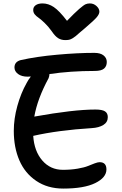

<svg xmlns="http://www.w3.org/2000/svg" viewBox="-20 -1079 706 1115"><path d="M502 -1059.1Q523.9 -1059.1 540.5 -1043.9Q557.1 -1028.8 557.1 -1011.2Q557.1 -997.6 542.5 -979.7Q527.8 -961.9 474.1 -916Q461.4 -905.8 443.8 -890.4Q426.3 -875 419.7 -869.4Q413.1 -863.8 401.9 -856.9Q390.6 -850.1 381.3 -848.1Q372.1 -846.2 358.9 -846.2Q335.4 -846.2 317.6 -857.4Q299.8 -868.7 280.8 -897Q260.7 -925.3 238.5 -946.5Q216.3 -967.8 203.4 -976.3Q190.4 -984.9 181.6 -995.8Q172.9 -1006.8 172.9 -1021Q172.9 -1038.6 187.3 -1048.8Q201.7 -1059.1 227.1 -1059.1Q260.7 -1059.1 292.2 -1038.1Q323.7 -1017.1 369.1 -958Q413.1 -1003.9 439.7 -1026.9Q466.3 -1049.8 477.3 -1054.4Q488.3 -1059.1 502 -1059.1ZM347.2 16.1Q256.3 16.1 190.4 -28.6Q124.5 -73.2 92.3 -148.2Q60.1 -223.1 60.1 -318.8Q60.1 -389.2 80.6 -463.4Q101.1 -537.6 134.8 -597.2Q143.1 -613.8 159.2 -634.8Q153.3 -633.8 141.1 -633.8Q105.5 -633.8 84.7 -649.4Q64 -665 64 -687Q64 -720.2 100.1 -730Q191.9 -750.5 311.3 -761.2Q430.7 -772 527.8 -772Q563 -772 581.5 -757.1Q600.1 -742.2 600.1 -719.2Q600.1 -694.3 584.2 -680.7Q568.4 -667 529.8 -667Q388.7 -667 267.1 -648.9Q267.1 -638.2 262.2 -625Q197.3 -505.4 179.2 -401.9Q407.2 -442.9 534.2 -442.9Q573.2 -442.9 589.6 -432.4Q606 -421.9 606 -398.9Q606 -369.1 580.1 -353.3Q554.2 -337.4 513.2 -335Q317.9 -322.8 172.9 -290Q178.7 -201.2 225.6 -147Q272.5 -92.8 345.2 -92.8Q391.6 -92.8 430.9 -99.6Q470.2 -106.4 490.7 -115Q511.2 -123.5 529.8 -130.4Q548.3 -137.2 558.1 -137.2Q598.1 -137.2 598.1 -95.2Q598.1 -47.9 533.2 -15.9Q468.3 16.1 347.2 16.1Z"/></svg>

Font: Shantell Sans Irregular Bouncy
Style: Regular
Weight: 500
Designer: Stephen Nixon, Anya Danilova, Shantell Martin
Foundry: Arrow Type
Version: Version 1.006;[9816181b4]